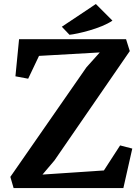

<svg xmlns="http://www.w3.org/2000/svg" viewBox="-20 -958 707 978"><path d="M334 -780.8C373 -784.7 495.1 -812.5 552.7 -853L468.3 -937.5L294.9 -821.8ZM49.3 0H608.4L653.8 -201.2L591.8 -217.3L509.3 -89.8L196.3 -68.8L257.3 -140.6L641.1 -697.8L622.1 -758.3H77.1L58.6 -569.3L123.5 -557.1L178.7 -673.3L488.3 -690.9L420.4 -615.2L32.7 -57.1Z"/></svg>

Font: Merriweather
Style: Bold
Weight: 700
Designer: Eben Sorkin ( eben@eyebytes.com )
Foundry: Sorkin Type Co.
Version: Version 1.003